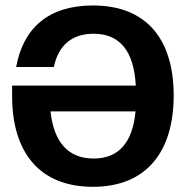

<svg xmlns="http://www.w3.org/2000/svg" viewBox="-20 -682 690 713"><path d="M325 11.7C526.7 11.7 625 -121.7 625 -327.5C625 -533.3 526.7 -661.7 325 -661.7C158.3 -661.7 65.8 -575.8 40 -433.3H180C196.7 -513.3 246.7 -556.7 327.5 -556.7C425 -556.7 477.5 -492.5 484.2 -364.2H25V-325C25 -119.2 124.2 11.7 325 11.7ZM327.5 -93.3C231.7 -93.3 180 -155.8 167.5 -268.3H483.3C472.5 -151.7 420 -93.3 327.5 -93.3Z"/></svg>

Font: Familjen Grotesk GF
Style: Bold
Weight: 700
Designer: Anders Wikstroem, Jonas Baeckman, Matilda Gysing, Kristian Moeller
Foundry: Familjen STHLM AB
Version: Version 2.000; Beta; Release 4; Build 6